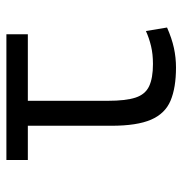

<svg xmlns="http://www.w3.org/2000/svg" viewBox="-5 -553 570 600"><g transform="rotate(-90 280.0 -253.0)"><path d="M369 12Q306 12 265.5 -5Q225 -22 206 -66Q187 -110 187 -190V-451H80V-518H473V-451H265V-201Q265 -145 275 -114.5Q285 -84 310.5 -72Q336 -60 380 -60Q411 -60 436 -66Q461 -72 483 -82L494 -16Q460 -1 430 5.5Q400 12 369 12Z"/></g></svg>

Font: Ubuntu Sans Mono
Style: Regular
Weight: 400
Monospace: yes
Designer: Dalton Maag Ltd
Foundry: Dalton Maag Ltd
Version: Version 1.006